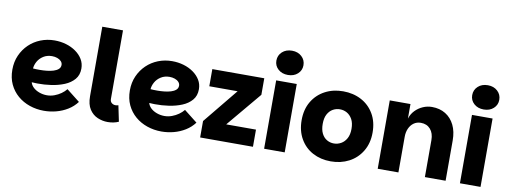

<svg xmlns="http://www.w3.org/2000/svg" viewBox="-64 -1175 4086 1543"><g transform="rotate(10 1978.5 -404.0)"><path d="M334 7Q273 7 217.5 -12Q162 -31 119.5 -67.5Q77 -104 52.5 -156Q28 -208 28 -275Q28 -339 51.5 -392Q75 -445 115.5 -484Q156 -523 209.5 -544Q263 -565 323 -565Q372 -565 416.5 -552Q461 -539 496.5 -514Q532 -489 552.5 -455Q573 -421 573 -379Q573 -326 543 -291Q513 -256 464.5 -236Q416 -216 358.5 -207.5Q301 -199 245 -200Q238 -200 228.5 -200.5Q219 -201 211 -201.5Q203 -202 199 -202Q205 -179 224.5 -160.5Q244 -142 274 -131Q304 -120 336 -120Q368 -120 397.5 -131Q427 -142 451 -159Q475 -176 492 -197L600 -112Q570 -72 527 -45.5Q484 -19 434.5 -6Q385 7 334 7ZM246 -311Q273 -311 302 -314Q331 -317 355.5 -324.5Q380 -332 395.5 -345.5Q411 -359 411 -380Q411 -397 399 -410Q387 -423 367 -430Q347 -437 324 -437Q284 -437 254 -418Q224 -399 208 -370.5Q192 -342 190 -313Q199 -312 214.5 -311.5Q230 -311 246 -311Z M680 -173V-740H849V-181Q849 -159 862.5 -148Q876 -137 894 -137Q906 -137 917 -141L944 -11Q904 7 854 7Q812 7 772 -10Q732 -27 706 -66.5Q680 -106 680 -173Z M1293 7Q1232 7 1176.5 -12Q1121 -31 1078.5 -67.5Q1036 -104 1011.5 -156Q987 -208 987 -275Q987 -339 1010.5 -392Q1034 -445 1074.5 -484Q1115 -523 1168.5 -544Q1222 -565 1282 -565Q1331 -565 1375.5 -552Q1420 -539 1455.5 -514Q1491 -489 1511.5 -455Q1532 -421 1532 -379Q1532 -326 1502 -291Q1472 -256 1423.5 -236Q1375 -216 1317.5 -207.5Q1260 -199 1204 -200Q1197 -200 1187.5 -200.5Q1178 -201 1170 -201.5Q1162 -202 1158 -202Q1164 -179 1183.5 -160.5Q1203 -142 1233 -131Q1263 -120 1295 -120Q1327 -120 1356.5 -131Q1386 -142 1410 -159Q1434 -176 1451 -197L1559 -112Q1529 -72 1486 -45.5Q1443 -19 1393.5 -6Q1344 7 1293 7ZM1205 -311Q1232 -311 1261 -314Q1290 -317 1314.5 -324.5Q1339 -332 1354.5 -345.5Q1370 -359 1370 -380Q1370 -397 1358 -410Q1346 -423 1326 -430Q1306 -437 1283 -437Q1243 -437 1213 -418Q1183 -399 1167 -370.5Q1151 -342 1149 -313Q1158 -312 1173.5 -311.5Q1189 -311 1205 -311Z M2034 -423 1797 -140H2040V0H1609V-134L1841 -418H1610V-558H2034Z M2131 0V-558H2299V0ZM2216 -617Q2167 -617 2136 -645Q2105 -673 2105 -715Q2105 -758 2136 -786.5Q2167 -815 2216 -815Q2264 -815 2295 -786.5Q2326 -758 2326 -715Q2326 -673 2295 -645Q2264 -617 2216 -617Z M2675 7Q2593 7 2528 -27.5Q2463 -62 2425.5 -127Q2388 -192 2388 -279Q2388 -367 2426 -431Q2464 -495 2529.5 -530Q2595 -565 2677 -565Q2760 -565 2825.5 -530.5Q2891 -496 2929 -431.5Q2967 -367 2967 -279Q2967 -192 2928 -127Q2889 -62 2823 -27.5Q2757 7 2675 7ZM2675 -139Q2706 -139 2733.5 -154.5Q2761 -170 2778 -201Q2795 -232 2795 -279Q2795 -327 2778 -357.5Q2761 -388 2734.5 -403Q2708 -418 2677 -418Q2646 -418 2619.5 -403Q2593 -388 2576.5 -357.5Q2560 -327 2560 -279Q2560 -232 2575.5 -201Q2591 -170 2617.5 -154.5Q2644 -139 2675 -139Z M3058 0V-558H3227V-439Q3239 -478 3266 -506Q3293 -534 3328.5 -549.5Q3364 -565 3402 -565Q3466 -565 3513 -536Q3560 -507 3586 -454Q3612 -401 3612 -328V0H3443V-301Q3443 -358 3414 -391Q3385 -424 3336 -424Q3303 -424 3278.5 -406.5Q3254 -389 3240.5 -359Q3227 -329 3227 -291V0Z M3729 0V-558H3897V0ZM3814 -617Q3765 -617 3734 -645Q3703 -673 3703 -715Q3703 -758 3734 -786.5Q3765 -815 3814 -815Q3862 -815 3893 -786.5Q3924 -758 3924 -715Q3924 -673 3893 -645Q3862 -617 3814 -617Z"/></g></svg>

Font: Parkinsans
Style: Bold
Weight: 700
Designer: Red Stone, Indian Type Foundry
Foundry: Indian Type Foundry
Version: Version 1.000